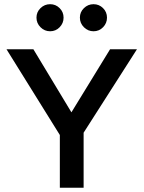

<svg xmlns="http://www.w3.org/2000/svg" viewBox="-20 -887 678 907"><path d="M292 -202.1 10.7 -654.3H137.7L317.4 -356.4L500 -654.3H627L337.9 -202.1ZM262.7 0V-287.1H375V0ZM421.9 -739.3Q395.5 -739.3 376.5 -758.3Q357.4 -777.3 357.4 -803.7Q357.4 -830.1 376.5 -848.6Q395.5 -867.2 421.9 -867.2Q448.2 -867.2 466.8 -848.6Q485.4 -830.1 485.4 -803.7Q485.4 -777.3 466.8 -758.3Q448.2 -739.3 421.9 -739.3ZM216.8 -739.3Q190.4 -739.3 171.4 -758.3Q152.3 -777.3 152.3 -803.7Q152.3 -830.1 171.4 -848.6Q190.4 -867.2 216.8 -867.2Q243.2 -867.2 261.7 -848.6Q280.3 -830.1 280.3 -803.7Q280.3 -777.3 261.7 -758.3Q243.2 -739.3 216.8 -739.3Z"/></svg>

Font: Sen Medium
Style: Regular
Weight: 500
Designer: Kosal Sen, Philatype
Foundry: Philatype
Version: Version 2.000;gftools[0.9.31]